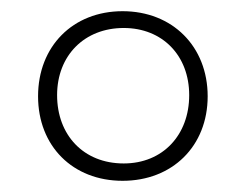

<svg xmlns="http://www.w3.org/2000/svg" viewBox="-20 -744 440 343"><path d="M199 -421C288 -421 351 -483 351 -572C351 -661 288 -724 199 -724C110 -724 48 -661 48 -572C48 -483 110 -421 199 -421ZM201 -452C129 -452 82 -503 82 -574C82 -645 131 -694 201 -694C270 -694 318 -645 318 -574C318 -503 271 -452 201 -452Z"/></svg>

Font: Noto Serif Myanmar ExtraLight
Style: Regular
Weight: 200
Designer: Ben Mitchell and the Monotype Design Team
Foundry: Monotype Imaging Inc.
Version: Version 2.106